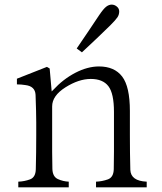

<svg xmlns="http://www.w3.org/2000/svg" viewBox="-20 -805 697 825"><path d="M52.7 -442.4V-466.8L181.6 -517.6L193.4 -510.7L202.1 -412.1L208 -418Q251 -464.8 303.7 -492.2Q356.4 -519.5 405.3 -519.5Q471.7 -519.5 504.9 -476.1Q538.1 -432.6 538.1 -328.1V-223.6Q538.1 -148.4 540 -75.2Q542 -27.3 610.4 -24.4V0H392.6V-24.4Q418.9 -25.4 443.4 -34.2Q467.8 -43 468.8 -77.6Q469.7 -112.3 469.7 -152.3V-324.2Q469.7 -403.3 445.8 -434.6Q421.9 -465.8 370.1 -465.8Q318.4 -465.8 261.2 -429.7Q204.1 -393.6 204.1 -347.7V-152.3Q204.1 -112.3 205.1 -79.1Q206.1 -45.9 228.5 -35.6Q251 -25.4 275.4 -24.4V0H58.6V-24.4Q85 -25.4 108.9 -34.2Q132.8 -43 133.8 -77.1Q135.7 -146.5 135.7 -223.6V-279.3Q135.7 -319.3 132.8 -397.5Q130.9 -434.6 88.9 -439.5Q71.3 -442.4 52.7 -442.4ZM309.6 -596.7Q335.9 -634.8 361.3 -672.9Q385.7 -710 405.3 -738.8Q424.8 -767.6 436.5 -776.4Q448.2 -785.2 460 -785.2Q471.7 -785.2 481.9 -776.9Q492.2 -768.6 492.2 -755.9Q492.2 -742.2 484.9 -731Q477.5 -719.7 453.6 -695.8Q429.7 -671.9 397.5 -641.6Q365.2 -611.3 332 -580.1Z"/></svg>

Font: GenEi Koburi Mincho v6
Style: Regular
Weight: 400
Designer: o_tamon (Modified)
Foundry: o_tamon / Adobe Systems Incorporated
Version: Version 6.1